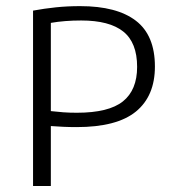

<svg xmlns="http://www.w3.org/2000/svg" viewBox="-20 -622 586 642"><path d="M90.5 0V-586.5Q128.5 -593.5 166.8 -597.5Q205 -601.5 248 -601.5Q370.5 -601.5 434.2 -552.8Q498 -504 498 -399.5Q498 -301 434.5 -249Q371 -197 236 -197Q213 -197 191.5 -198Q170 -199 150 -200.5V0ZM237 -245Q343.5 -245 391 -283Q438.5 -321 438.5 -398.5Q438.5 -479.5 392.2 -516.5Q346 -553.5 251.5 -553.5Q223.5 -553.5 198.2 -551.5Q173 -549.5 150 -545.5V-250.5Q171 -248 192 -246.5Q213 -245 237 -245Z"/></svg>

Font: Encode Sans SC Condensed Thin Light
Style: Regular
Weight: 300
Version: Version 3.002